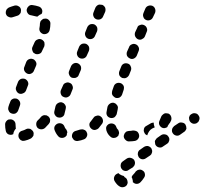

<svg xmlns="http://www.w3.org/2000/svg" viewBox="-20 -587 880 827"><path d="M514 172Q513 172 513 171Q513 171 513 171Q504 169 496 164Q493 162 491 159Q489 160 487 160Q485 161 483 162Q475 166 472 175Q469 183 473 192Q477 199 483 206Q488 212 495 216Q503 221 512 219Q522 217 527 209Q529 205 530 201Q530 196 529 192Q528 188 526 184Q523 180 520 178Q517 177 516 175Q514 173 514 172ZM587 144Q591 145 595 148Q603 153 604 162Q606 171 600 179Q593 190 585 198Q582 201 578 203Q573 205 569 205Q564 205 560 203Q556 201 553 198Q553 198 553 198Q553 198 552 198Q553 193 551 187Q550 181 547 176Q548 173 549 171Q551 168 552 167Q558 161 564 153Q564 153 564 153Q564 153 564 153V152Q568 149 572 146Q573 145 575 145Q577 144 578 144Q583 143 587 144ZM542 140 552 134Q555 131 558 127Q560 124 561 119Q562 115 561 110Q560 106 558 102Q552 95 543 93Q534 91 526 96L516 103L509 108Q505 111 503 114Q500 118 500 123Q499 127 500 131Q501 136 503 139Q506 143 509 146Q513 148 517 149Q522 150 526 149Q531 148 534 145ZM632 77Q634 73 635 69Q636 64 635 60Q634 56 632 52Q626 44 617 42Q608 41 600 46L583 58Q579 60 577 64Q574 68 574 72Q573 77 574 81Q575 85 577 89Q582 97 592 99Q601 100 608 95L626 83Q629 81 632 77ZM706 26Q708 22 709 18Q710 13 709 9Q708 5 705 1Q700 -7 691 -8Q682 -10 674 -5L657 7Q653 10 651 14Q648 17 647 22Q647 26 648 30Q648 35 651 39Q656 46 665 48Q675 50 682 44L700 32Q703 30 706 26ZM575 11Q581 3 579 -6Q578 -11 576 -14Q574 -18 570 -21Q566 -23 562 -24Q558 -25 553 -25Q544 -23 535 -23Q531 -22 526 -21Q522 -19 519 -15Q516 -12 515 -8Q513 -4 513 1Q514 10 521 16Q528 23 537 22Q549 22 561 20Q570 18 575 11ZM354 1Q358 -8 354 -16Q353 -20 349 -24Q346 -27 342 -28Q338 -30 334 -30Q329 -30 325 -29Q317 -26 309 -24Q299 -22 294 -15Q289 -7 290 2Q291 7 294 10Q296 14 300 17Q303 19 308 20Q312 21 316 20Q330 18 342 13Q350 10 354 1ZM119 4Q122 1 124 -3Q125 -7 125 -12Q125 -16 123 -20Q121 -24 117 -27Q114 -30 110 -32Q106 -33 101 -33Q97 -33 93 -31Q84 -26 76 -24Q67 -22 62 -14Q58 -6 60 3Q61 7 64 11Q66 14 70 17Q74 19 78 20Q83 20 87 19Q100 16 112 10Q116 8 119 4ZM471 7Q462 8 455 1Q443 -9 438 -26Q437 -30 437 -35Q437 -39 439 -43Q441 -47 445 -50Q448 -53 452 -54Q461 -57 470 -53Q478 -49 481 -40Q483 -34 486 -31Q490 -28 491 -23Q493 -18 493 -13Q492 -10 491 -7Q491 -5 490 -3Q488 -1 487 0Q480 7 471 7ZM247 7Q237 7 231 0Q221 -11 215 -27Q212 -36 216 -44Q221 -52 229 -55Q238 -58 247 -54Q255 -50 258 -41Q260 -35 264 -31Q267 -28 268 -24Q270 -20 270 -16Q269 -14 268 -11Q268 -8 268 -6Q267 -4 266 -2Q264 -1 263 1Q256 7 247 7ZM779 -25Q782 -29 783 -33Q783 -38 782 -42Q781 -46 779 -50Q774 -58 764 -59Q755 -61 748 -56L730 -44Q727 -41 724 -37Q722 -34 721 -29Q720 -25 721 -20Q722 -16 725 -12Q730 -5 739 -3Q748 -1 756 -7L773 -19Q777 -21 779 -25ZM628 -28Q635 -34 643 -37Q645 -38 647 -39Q646 -40 645 -42Q642 -50 642 -59Q639 -59 635 -58Q631 -57 628 -55Q619 -50 611 -45Q607 -43 604 -40Q601 -36 600 -32Q599 -28 599 -23Q600 -19 602 -15Q604 -11 607 -8Q610 -6 614 -4L618 -14Q622 -22 628 -28ZM15 -9Q7 -14 5 -23Q2 -36 2 -51Q2 -56 4 -60Q6 -64 9 -67Q12 -70 16 -72Q20 -73 25 -73Q34 -73 41 -66Q47 -60 47 -50Q47 -41 48 -34Q48 -34 48 -33Q48 -33 49 -33Q45 -30 43 -26Q38 -18 37 -9Q36 -8 34 -8Q33 -7 32 -7Q23 -5 15 -9ZM405 -35Q402 -32 398 -30Q394 -28 389 -27Q385 -27 381 -28Q376 -30 373 -33Q366 -39 365 -48Q364 -57 371 -64Q377 -71 383 -80Q386 -84 389 -86Q393 -88 398 -89Q402 -90 406 -89Q411 -88 414 -85Q421 -80 423 -71Q425 -63 421 -56Q421 -55 420 -55Q420 -55 420 -54Q420 -54 419 -53Q412 -44 405 -35ZM195 -61Q196 -65 196 -70Q196 -74 194 -78Q192 -82 189 -85Q185 -88 181 -90Q177 -91 172 -91Q168 -91 164 -89Q160 -87 157 -84Q150 -75 142 -68Q136 -62 136 -52Q136 -43 142 -36Q149 -30 158 -30Q167 -30 174 -36Q182 -44 190 -53Q193 -57 195 -61ZM687 -35Q682 -35 678 -37Q670 -41 666 -50Q663 -59 667 -67L675 -86Q677 -90 681 -93Q684 -96 688 -98Q692 -100 697 -99Q701 -99 705 -98Q714 -94 717 -85Q720 -76 717 -68L712 -58Q708 -54 706 -50Q702 -45 701 -40Q699 -39 698 -38Q697 -37 695 -37Q691 -35 687 -35ZM836 -65Q838 -69 839 -73Q840 -78 839 -82Q838 -86 835 -90Q830 -98 821 -99Q812 -101 804 -95H803Q800 -92 797 -89Q795 -85 794 -80Q794 -76 795 -72Q796 -67 798 -64Q804 -56 813 -54Q822 -53 830 -58V-59Q834 -61 836 -65ZM442 -88Q447 -81 456 -79Q461 -78 465 -79Q470 -80 473 -82Q477 -85 479 -89Q482 -92 483 -97Q485 -106 487 -116Q488 -121 488 -125Q487 -130 485 -133Q482 -137 479 -140Q475 -142 471 -144Q462 -146 454 -141Q446 -136 443 -127Q441 -116 439 -105Q437 -96 442 -88ZM214 -98Q215 -94 218 -90Q220 -86 224 -84Q228 -81 232 -81Q241 -79 249 -84Q257 -89 258 -98Q260 -108 263 -118Q264 -122 264 -127Q263 -131 261 -135Q258 -139 255 -142Q251 -144 247 -146Q238 -148 230 -143Q222 -139 219 -129Q216 -118 214 -107Q213 -103 214 -98ZM15 -117Q16 -113 18 -109Q20 -105 23 -102Q27 -99 31 -98Q40 -95 48 -99Q56 -104 59 -113Q62 -122 66 -133Q69 -142 65 -150Q61 -158 52 -162Q48 -163 44 -163Q39 -163 35 -161Q31 -159 28 -156Q25 -152 24 -148Q19 -137 16 -126Q15 -122 15 -117ZM462 -186Q462 -182 464 -178Q466 -174 470 -171Q473 -168 477 -166Q486 -163 495 -167Q503 -172 506 -180L513 -201Q514 -205 514 -209Q514 -214 512 -218Q510 -222 506 -225Q503 -228 499 -229Q490 -232 481 -228Q473 -224 470 -215L463 -195Q462 -191 462 -186ZM243 -180Q246 -172 255 -169Q264 -165 272 -169Q281 -173 284 -181Q288 -191 292 -201Q296 -209 292 -218Q289 -227 280 -230Q272 -234 263 -230Q254 -227 251 -218Q246 -208 242 -198Q239 -189 243 -180ZM48 -205Q48 -201 50 -197Q52 -192 55 -189Q58 -186 62 -184Q71 -181 79 -185Q88 -188 92 -197L100 -218Q104 -226 100 -235Q96 -243 88 -247Q79 -250 70 -247Q62 -243 58 -235L50 -214Q48 -210 48 -205ZM494 -263Q498 -255 507 -251Q511 -250 516 -250Q520 -250 524 -252Q528 -254 531 -257Q534 -260 536 -264L544 -284Q547 -293 543 -301Q540 -310 531 -313Q522 -316 514 -313Q505 -309 502 -300L494 -280Q491 -272 494 -263ZM278 -265Q281 -256 290 -252Q294 -251 299 -251Q303 -251 307 -252Q311 -254 315 -257Q318 -260 319 -264L328 -285Q331 -293 328 -302Q324 -310 316 -314Q307 -318 298 -314Q290 -310 286 -302L278 -282Q274 -273 278 -265ZM83 -291Q83 -286 85 -282Q87 -278 90 -275Q93 -272 97 -270Q106 -266 114 -270Q123 -274 126 -282L135 -303Q137 -307 137 -312Q137 -316 135 -320Q133 -324 130 -327Q127 -331 123 -332Q114 -336 105 -332Q97 -329 93 -320L85 -299Q83 -295 83 -291ZM527 -347Q531 -339 540 -335Q544 -333 548 -333Q553 -333 557 -335Q561 -337 564 -340Q567 -343 569 -347L577 -367Q581 -376 577 -384Q573 -393 565 -396Q561 -398 556 -398Q552 -398 548 -396Q544 -395 540 -391Q537 -388 536 -384L527 -364Q524 -356 527 -347ZM313 -348Q316 -340 325 -336Q334 -333 342 -336Q351 -340 354 -348L363 -368Q366 -377 363 -386Q359 -394 351 -398Q342 -401 333 -398Q325 -394 321 -386L313 -366Q309 -357 313 -348ZM118 -377Q118 -372 120 -368Q121 -364 124 -360Q128 -357 132 -355Q140 -352 149 -355Q158 -358 161 -367Q167 -380 171 -388Q172 -392 172 -396Q172 -401 171 -405Q169 -409 166 -412Q163 -415 159 -417Q150 -421 142 -417Q133 -414 129 -405Q126 -398 120 -385Q118 -381 118 -377ZM562 -431Q566 -422 574 -418Q578 -416 583 -416Q587 -416 591 -418Q595 -420 599 -423Q602 -426 604 -430L612 -450Q616 -458 612 -467Q609 -475 600 -479Q596 -481 591 -481Q587 -481 583 -479Q579 -478 575 -475Q572 -471 571 -467L562 -448Q559 -439 562 -431ZM348 -432Q351 -424 360 -420Q369 -417 377 -420Q386 -424 389 -432L398 -452Q401 -461 398 -470Q394 -478 386 -482Q377 -485 368 -482Q360 -478 356 -470L348 -450Q344 -441 348 -432ZM153 -450Q159 -442 168 -440Q177 -439 185 -444Q192 -449 194 -458Q197 -471 197 -484Q198 -493 191 -500Q185 -507 176 -507Q171 -507 167 -506Q163 -504 160 -501Q156 -498 154 -494Q153 -490 152 -486Q152 -477 150 -467Q148 -458 153 -450ZM596 -522Q596 -517 598 -513Q599 -509 602 -506Q605 -503 609 -501Q618 -497 627 -501Q635 -504 639 -513L648 -532Q651 -541 648 -549Q645 -558 636 -562Q627 -565 619 -562Q610 -559 606 -550L598 -531Q596 -526 596 -522ZM383 -516Q386 -508 395 -504Q404 -501 412 -504Q421 -508 424 -516L433 -536Q436 -545 433 -554Q429 -562 421 -566Q417 -567 412 -567Q408 -568 403 -566Q399 -564 396 -561Q393 -558 391 -554L383 -534Q379 -525 383 -516ZM62 -523Q65 -526 68 -530Q70 -533 70 -538Q71 -542 70 -547Q68 -556 60 -560Q52 -565 43 -563Q37 -561 30 -559Q26 -558 19 -555Q15 -553 12 -550Q8 -547 7 -543Q5 -539 5 -535Q4 -530 6 -526Q9 -517 18 -514Q26 -510 35 -513Q47 -517 54 -519Q58 -520 62 -523ZM115 -521Q105 -522 100 -529Q94 -537 95 -546Q96 -550 98 -554Q101 -558 104 -561Q108 -564 112 -565Q116 -566 121 -565Q135 -563 147 -559Q156 -556 160 -548Q164 -540 161 -531Q160 -530 160 -529Q160 -528 159 -527Q151 -524 144 -518Q143 -517 142 -516Q140 -515 137 -516Q135 -516 132 -517Q125 -519 115 -521Z"/></svg>

Font: FRB American Cursive Dashed Extrabold
Style: Bold Italic
Weight: 800
Italic angle: -25°
Version: Version 2.0;Modular Font Editor K font №1